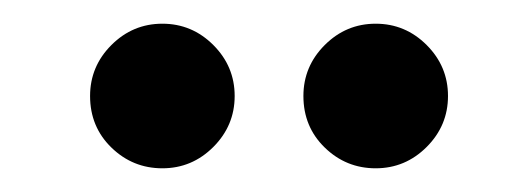

<svg xmlns="http://www.w3.org/2000/svg" viewBox="-20 -715 432 162"><path d="M56 -634Q56 -659 74 -677Q92 -695 117 -695Q142 -695 160 -677Q178 -659 178 -634Q178 -609 160 -591Q142 -573 117 -573Q92 -573 74 -590.5Q56 -608 56 -634ZM236 -634Q236 -659 254 -677Q272 -695 297 -695Q322 -695 340 -677Q358 -659 358 -634Q358 -609 340 -591Q322 -573 297 -573Q272 -573 254 -590.5Q236 -608 236 -634Z"/></svg>

Font: Lobster 1.3
Style: Regular
Weight: 400
Designer: Pablo Impallari
Foundry: Pablo Impallari. www.impallari.com
Version: Version 1.003 2010